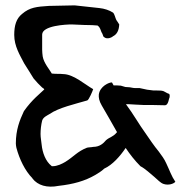

<svg xmlns="http://www.w3.org/2000/svg" viewBox="-20 -683 707 715"><path d="M33 -553C33 -511 54 -478 70 -447C82 -427 94 -410 105 -391C116 -378 126 -367 136 -358C136 -358 139 -356 141 -354H142L145 -350C131 -336 99 -312 69 -269C53 -235 39 -199 39 -149C39 -144 40 -138 41 -133C52 -91 73 -47 101 -19V-18C121 7 154 18 199 9C253 3 296 -9 334 -31C344 -37 358 -45 368 -55C399 -69 427 -101 448 -132C464 -108 482 -85 503 -64C522 -54 539 -37 555 -24C567 -14 577 -2 589 2C607 8 626 2 633 -6C618 -28 612 -48 599 -75C592 -91 582 -104 571 -119C555 -138 536 -166 521 -188C499 -218 476 -259 449 -295H459C486 -294 480 -293 515 -292C585 -292 518 -292 594 -291C598 -291 605 -293 609 -313C612 -325 612 -316 612 -327C611 -335 610 -333 603 -336C587 -344 591 -346 565 -346H552L528 -349L500 -355H484C476 -355 470 -357 463 -358L447 -359L430 -364L415 -365H403C401 -369 399 -373 397 -376C387 -377 352 -362 348 -331C347 -320 349 -307 359 -290C376 -260 396 -227 414 -194L416 -191L414 -189C401 -173 389 -173 375 -161C365 -149 351 -136 327 -136C318 -134 313 -135 304 -133C268 -119 254 -99 223 -80C211 -73 194 -64 175 -64H173L172 -65C150 -82 138 -114 135 -145C134 -158 131 -170 131 -184C131 -200 133 -218 137 -234C141 -247 156 -253 164 -258C198 -282 261 -296 305 -309C311 -311 325 -344 327 -351C298 -367 256 -405 218 -407H217C199 -409 190 -407 175 -409H173C166 -422 143 -448 139 -473C138 -481 137 -490 137 -498V-554C137 -588 227 -592 247 -592L294 -590C316 -590 334 -589 343 -588H344V-587C353 -582 355 -569 358 -563C361 -559 363 -553 365 -547C371 -541 381 -536 399 -546V-547C415 -554 423 -569 424 -592C420 -599 415 -606 414 -607V-608L413 -609C409 -617 407 -630 401 -636C387 -645 369 -651 350 -653L258 -663L162 -661C117 -658 91 -656 62 -631C41 -614 33 -589 33 -553ZM41 -133ZM70 -447V-448ZM134 -154V-155ZM162 -661ZM415 -365ZM521 -188ZM571 -119ZM612 -327Z"/></svg>

Font: Vapor
Style: Lit
Weight: 300
Foundry: Cannot Into Space Fonts
Version: Version 0.179